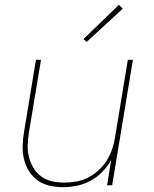

<svg xmlns="http://www.w3.org/2000/svg" viewBox="-20 -768 640 796"><path d="M241 8Q212 8 184.5 1.5Q157 -5 135.5 -20.5Q114 -36 99.5 -59.5Q85 -83 79 -110Q73 -137 74 -165.5Q75 -194 80 -223L129 -520H150L100 -220Q96 -194 95 -168Q94 -142 100 -117.5Q106 -93 118.5 -72Q131 -51 151 -36.5Q171 -22 196 -16.5Q221 -11 247 -11Q272 -11 297 -15.5Q322 -20 345.5 -32Q369 -44 389 -62.5Q409 -81 423 -103.5Q437 -126 445 -150Q453 -174 457 -199L510 -520H531L445 0H424L441 -105Q426 -78 404 -55.5Q382 -33 355 -18.5Q328 -4 299 2Q270 8 241 8ZM339 -594 326 -606 473 -748 489 -732Z"/></svg>

Font: Iosevka SS04 Th Ex Obl
Style: Regular
Weight: 100
Width: 7
Italic angle: -9°
Monospace: yes
Designer: Belleve Invis
Foundry: Belleve Invis
Version: Version 19.0.0; ttfautohint (v1.8.4)